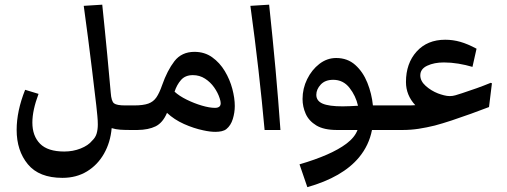

<svg xmlns="http://www.w3.org/2000/svg" viewBox="-20 -545 2125 805"><path d="M444.3 -156.2Q446.8 -120.1 458.3 -111.6Q469.7 -103 504.9 -103H525.9Q543.5 -103 550.8 -91.3Q558.1 -79.6 558.1 -50.3Q558.1 0 525.9 0Q502.9 0 484.4 -1.2Q465.8 -2.4 448.2 -7.8Q442.9 52.2 416 99.4Q389.2 146.5 344.7 173.6Q300.3 200.7 241.7 200.7Q144 200.7 96.9 143.8Q49.8 86.9 49.8 -0.5Q49.8 -79.6 85.4 -168.5L141.6 -151.4Q115.7 -82.5 115.7 -31.2Q115.7 24.9 147.9 57.6Q180.2 90.3 249.5 90.3Q286.1 90.3 318.1 77.6Q350.1 64.9 366.2 44.9Q379.9 32.2 385 15.4Q390.1 -1.5 390.1 -23.4Q390.1 -39.6 388.2 -59.1Q386.2 -78.6 383.8 -102.1Q374 -185.5 365.7 -253.9Q357.4 -322.3 349.1 -386Q340.8 -449.7 331.1 -520.5L408.7 -525.4Q414.1 -474.6 419.4 -420.4Q424.8 -366.2 429.7 -315.2Q434.6 -264.2 438.2 -222.9Q441.9 -181.6 444.3 -156.2Z M525.9 0Q493.7 0 493.7 -50.3Q493.7 -79.6 501 -91.3Q508.3 -103 525.9 -103H542.5Q580.1 -103 601.6 -110.6Q623 -118.2 635.7 -136.7Q648.4 -155.3 659.7 -188Q681.2 -249.5 711.4 -288.6Q741.7 -327.6 795.4 -327.6Q837.9 -327.6 869.6 -304.9Q901.4 -282.2 922.6 -246.8Q943.8 -211.4 954.1 -172.4Q964.4 -133.3 964.4 -100.6Q964.4 -73.2 956.1 -46.1Q947.8 -19 929.2 -3.9Q921.4 2.4 909.4 5.1Q897.5 7.8 882.8 7.8Q860.8 7.8 832.5 1.5Q792.5 -6.8 751.5 -25.1Q710.4 -43.5 680.2 -71.8Q662.6 -30.3 632.6 -15.4Q602.5 -0.5 556.2 0ZM788.6 -230Q756.8 -230 739 -209.7Q721.2 -189.5 711.9 -160.6Q731.4 -142.6 762.7 -127.2Q793.9 -111.8 826.2 -102.3Q858.4 -92.8 881.3 -92.8Q905.3 -92.8 905.3 -112.3Q905.3 -120.6 900.9 -133.3Q893.6 -156.2 877.9 -178.5Q862.3 -200.7 839.6 -215.3Q816.9 -230 788.6 -230Z M1089.4 0Q1078.6 -120.1 1063.7 -251.2Q1048.8 -382.3 1029.8 -520.5L1108.4 -525.4Q1123.5 -383.3 1135.3 -253.9Q1147 -124.5 1155.8 0Z M1268.6 239.7 1235.8 144Q1369.1 105 1432.1 57.6Q1467.3 31.2 1479 0H1392.6Q1337.9 0 1306.4 -19Q1274.9 -38.1 1261.7 -67.9Q1248.5 -97.7 1248.5 -129.9Q1248.5 -173.8 1267.8 -213.1Q1287.1 -252.4 1319.1 -277.1Q1351.1 -301.8 1389.6 -301.8Q1437 -301.8 1469.5 -272.7Q1502 -243.7 1520.3 -198Q1538.6 -152.3 1543.5 -103H1597.2Q1614.7 -103 1622.1 -91.3Q1629.4 -79.6 1629.4 -50.3Q1629.4 0 1597.2 0H1539.6Q1527.3 64 1485.4 114.7Q1416.5 197.8 1268.6 239.7ZM1306.2 -147.5Q1306.2 -122.1 1332.5 -110.6Q1358.9 -99.1 1416.5 -99.1Q1431.2 -99.1 1447.5 -99.9Q1463.9 -100.6 1481 -101.6Q1471.7 -143.1 1445.3 -176.8Q1418.9 -210.4 1377 -210.4Q1343.3 -210.4 1324.7 -190.4Q1306.2 -170.4 1306.2 -147.5Z M1597.2 0Q1564.9 0 1564.9 -50.3Q1564.9 -79.6 1572.3 -91.3Q1579.6 -103 1597.2 -103H1682.1Q1690.9 -103 1700.2 -103Q1709.5 -103 1721.2 -104Q1682.1 -146 1682.1 -201.2Q1682.1 -279.3 1726.8 -328.9Q1771.5 -378.4 1846.7 -378.4Q1878.9 -378.4 1909.9 -369.6Q1940.9 -360.8 1978 -340.8L1960.9 -264.6Q1933.1 -272.9 1901.9 -278.1Q1870.6 -283.2 1841.3 -283.2Q1800.3 -283.2 1771.2 -269.5Q1742.2 -255.9 1742.2 -229Q1742.2 -205.1 1764.9 -184.8Q1787.6 -164.6 1816.4 -153.3Q1828.1 -148.9 1841.3 -145.5Q1854.5 -142.1 1865.7 -142.1Q1877.9 -142.1 1889.4 -145.5Q1900.9 -148.9 1917.5 -154.3Q1949.2 -164.6 1979 -175.3Q2008.8 -186 2037.6 -197.8L2042.5 -195.8L2030.3 -96.2Q1996.1 -83 1954.8 -68.1Q1913.6 -53.2 1873.8 -40Q1834 -26.9 1802.7 -18.6Q1769 -10.3 1735.6 -5.1Q1702.1 0 1667.5 0Z"/></svg>

Font: Markazi Text SemiBold
Style: Regular
Weight: 600
Designer: Borna Izadpanah (Arabic designer), Fiona Ross (Arabic design director) and Florian Runge (Latin designer)
Foundry: Borna Izadpanah and Florian Runge
Version: Version 1.001; ttfautohint (v1.8.3)